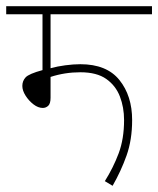

<svg xmlns="http://www.w3.org/2000/svg" viewBox="-20 -642 510 619"><path d="M143 -596V-422Q164 -428 190.5 -431.5Q217 -435 239 -435Q324 -435 365 -384Q406 -333 406 -255Q406 -191 388 -140.5Q370 -90 343 -43L318 -58Q345 -101 362.5 -147.5Q380 -194 380 -255Q380 -296 366.5 -331Q353 -366 322.5 -387.5Q292 -409 239 -409Q189 -409 143 -394V-327Q143 -308 135.5 -301Q128 -294 118 -294Q103 -294 88 -305.5Q73 -317 62.5 -333.5Q52 -350 52 -365Q52 -381 62.5 -392.5Q73 -404 117 -416V-596H0V-622H470V-596Z"/></svg>

Font: Noto Sans Devanagari UI SemiCondensed Thin
Style: Regular
Weight: 100
Width: 4
Designer: Jelle Bosma - Monotype Design Team
Foundry: Monotype Imaging Inc.
Version: Version 2.004